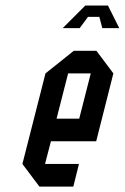

<svg xmlns="http://www.w3.org/2000/svg" viewBox="-20 -687 459 707"><path d="M270.8 -83.3 250 0H125L62.5 -83.3L147.5 -416.7L251.7 -500H335L397.5 -416.7L334.2 -166.7H167.5L145.8 -83.3ZM188.3 -250H271.7L314.2 -416.7H230.8ZM377.5 -666.7 419.2 -583.3H356.7L345.8 -625H304.2L273.3 -583.3H210.8L294.2 -666.7Z"/></svg>

Font: Yulong
Style: Italic
Weight: 400
Italic angle: -14.25°
Designer: GGBotNet
Foundry: f0n7.com
Version: 1.00